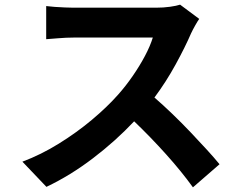

<svg xmlns="http://www.w3.org/2000/svg" viewBox="-20 -759 1040 823"><path d="M752 -739 834 -678Q828 -670 817 -650.5Q806 -631 799 -616Q774 -558 733 -483Q692 -408 642 -341Q679 -309 719 -270.5Q759 -232 796.5 -192.5Q834 -153 866.5 -117.5Q899 -82 921 -55L807 44Q758 -24 692 -97.5Q626 -171 555 -239Q476 -155 379 -81Q282 -7 179 42L76 -66Q156 -96 232.5 -143.5Q309 -191 374 -245.5Q439 -300 486 -353Q519 -390 549 -433.5Q579 -477 601.5 -519.5Q624 -562 635 -598H296Q264 -598 229 -595Q194 -592 178 -591V-733Q192 -731 214 -729.5Q236 -728 258.5 -727Q281 -726 296 -726H648Q681 -726 709 -730Q737 -734 752 -739Z"/></svg>

Font: Noto IKEA Simplified Chinese
Style: Bold
Weight: 700
Designer: Monotype Design Team
Foundry: Monotype Imaging Inc.
Version: Version 1.100